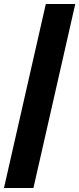

<svg xmlns="http://www.w3.org/2000/svg" viewBox="-20 -828 400 968"><path d="M0 120 211 -808H359.5L148.5 120Z"/></svg>

Font: Encode Sans SmCnd
Style: Bold
Weight: 700
Width: 4
Designer: Multiple Designers
Foundry: Impallari Type
Version: Version 3.002; ttfautohint (v1.8.3) -l 8 -r 50 -G 200 -x 14 